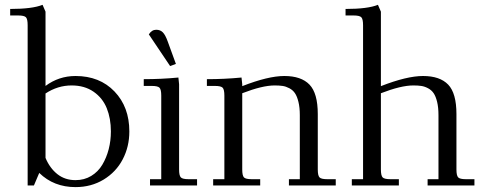

<svg xmlns="http://www.w3.org/2000/svg" viewBox="-20 -766 1998 793"><path d="M22 -702.1V-729Q113.8 -729 155.8 -746.1L168 -717.8V-411.1Q223.1 -452.1 292 -452.1Q391.6 -452.1 452.9 -388.2Q514.2 -324.2 514.2 -223.1Q514.2 -160.2 486.8 -107.9Q459.5 -55.7 408.2 -24.4Q356.9 6.8 292 6.8Q202.1 6.8 142.1 -51.8L120.1 0H94.2V-662.1Q94.2 -687 87.2 -694.6Q80.1 -702.1 55.2 -702.1ZM168 -113.8Q185.5 -71.8 216.8 -46.9Q248 -22 292 -22Q328.1 -22 356.7 -39.3Q385.3 -56.6 402.6 -85.7Q419.9 -114.7 429 -149.9Q438 -185.1 438 -223.1Q438 -276.9 420.9 -319.1Q403.8 -361.3 366.5 -387.2Q329.1 -413.1 275.9 -413.1Q218.3 -413.1 168 -379.9Z M573.7 -411.1V-439Q646.5 -439 716.8 -445.8L719.7 -418V-65.9Q719.7 -41 726.8 -33.4Q733.9 -25.9 758.8 -25.9H793.9V0H599.6V-25.9H646V-371.1Q646 -396 638.9 -403.6Q631.8 -411.1 606.9 -411.1ZM594.7 -624Q606.9 -643.1 625 -643.1Q642.1 -643.1 652.6 -632.3Q663.1 -621.6 672.9 -594.2L706.5 -502L682.6 -493.2Z M834.5 -411.1V-439Q907.2 -439 977.5 -445.8L980.5 -418V-410.2Q1087.4 -452.1 1154.3 -452.1Q1224.1 -452.1 1258.3 -416.5Q1292.5 -380.9 1292.5 -294.9V-65.9Q1292.5 -41 1299.6 -33.4Q1306.6 -25.9 1331.5 -25.9H1366.7V0H1173.3V-25.9H1218.3V-290Q1218.3 -322.3 1212.6 -345.2Q1207 -368.2 1198.2 -381.1Q1189.5 -394 1175 -401.6Q1160.6 -409.2 1147 -411.1Q1133.3 -413.1 1114.3 -413.1Q1063.5 -413.1 980.5 -380.9V-65.9Q980.5 -41 987.5 -33.4Q994.6 -25.9 1019.5 -25.9H1054.7V0H860.4V-25.9H906.7V-371.1Q906.7 -396 899.7 -403.6Q892.6 -411.1 867.7 -411.1Z M1407.2 -702.1V-729Q1499 -729 1541 -746.1L1553.2 -717.8V-410.2Q1660.2 -452.1 1727.1 -452.1Q1796.9 -452.1 1831.1 -416.5Q1865.2 -380.9 1865.2 -294.9V-65.9Q1865.2 -41 1872.3 -33.4Q1879.4 -25.9 1904.3 -25.9H1939.5V0H1746.1V-25.9H1791V-290Q1791 -322.3 1785.4 -345.2Q1779.8 -368.2 1771 -381.1Q1762.2 -394 1747.8 -401.6Q1733.4 -409.2 1719.7 -411.1Q1706.1 -413.1 1687 -413.1Q1636.2 -413.1 1553.2 -380.9V-65.9Q1553.2 -41 1560.3 -33.4Q1567.4 -25.9 1592.3 -25.9H1627.4V0H1433.1V-25.9H1479.5V-662.1Q1479.5 -687 1472.4 -694.6Q1465.3 -702.1 1440.4 -702.1Z"/></svg>

Font: Dihjauti S
Style: Regular
Weight: 400
Designer: T. Christopher White
Version: Version 3.0.0